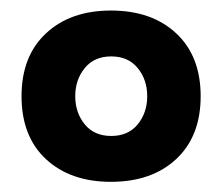

<svg xmlns="http://www.w3.org/2000/svg" viewBox="-20 -805 429 370"><path d="M193.8 -454.6Q115.7 -454.6 68.6 -498.3Q21.5 -542 21.5 -619.6Q21.5 -696.8 68.6 -740.7Q115.7 -784.7 193.8 -784.7Q272.5 -784.7 319.6 -740.7Q366.7 -696.8 366.7 -619.6Q366.7 -542.5 319.6 -498.5Q272.5 -454.6 193.8 -454.6ZM194.3 -543Q227.1 -543 245.4 -565.4Q263.7 -587.9 263.7 -619.6Q263.7 -651.4 245.4 -673.8Q227.1 -696.3 194.3 -696.3Q161.6 -696.3 143.3 -673.8Q125 -651.4 125 -619.6Q125 -587.9 143.3 -565.4Q161.6 -543 194.3 -543Z"/></svg>

Font: webenart
Style: Regular
Weight: 400
Designer: Vernon Adams
Foundry: Vernon Adams
Version: Version 2.116; ttfautohint (v1.8.3)